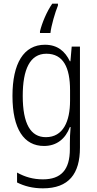

<svg xmlns="http://www.w3.org/2000/svg" viewBox="-20 -786 529 1047"><path d="M296 -756V-766H265C235 -723 209 -661 198 -615V-606H255C259 -645 281 -720 296 -756ZM225 -542C109 -542 48 -440 48 -263C48 -82 111 10 220 10C289 10 337 -29 361 -93H365C362 -60 361 -31 361 -4V27C361 140 313 192 214 192C161 192 116 179 73 155V209C113 229 158 241 214 241C355 241 416 162 416 19V-532H371L364 -452H361C335 -506 294 -542 225 -542ZM233 -493C325 -493 362 -418 362 -294V-237C362 -125 325 -38 230 -38C147 -38 104 -111 104 -263C104 -407 143 -493 233 -493Z"/></svg>

Font: Noto Sans Hebrew Condensed Light
Style: Regular
Weight: 300
Width: 3
Designer: Monotype Design Team
Foundry: Monotype Imaging Inc.
Version: Version 2.004